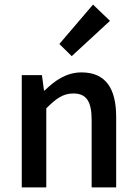

<svg xmlns="http://www.w3.org/2000/svg" viewBox="-20 -818 596 838"><path d="M239 -626 293 -573 460 -727 386 -798ZM75 -490V0H182V-345C225 -388 255 -410 300 -410C356 -410 380 -377 380 -294V0H487V-308C487 -432 441 -502 336 -502C269 -502 219 -466 175 -423H172L163 -490Z"/></svg>

Font: Cambridge Sans Medium
Style: Regular
Weight: 500
Version: Version 2.020;PS 002.020;hotconv 1.0.88;makeotf.lib2.5.64775